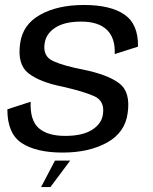

<svg xmlns="http://www.w3.org/2000/svg" viewBox="-20 -618 622 783"><path d="M235.2 4.2Q342.9 4.2 416.6 -36.6Q490.2 -77.4 500.7 -157.1Q512.9 -243 466.3 -278.2Q419.8 -313.5 319.4 -334.1Q239.7 -349.4 197 -368.8Q154.3 -388.3 161.8 -439.3Q167 -480.2 205.2 -505.1Q243.4 -529.9 310.8 -529.9Q381 -529.9 415.8 -496.4Q450.7 -463 447.8 -397.4L542.8 -427.8Q544.5 -519.2 487.6 -558.5Q430.8 -597.7 322.5 -597.7Q215.1 -597.7 143.7 -557.8Q72.3 -517.9 62 -440.2Q50.1 -355.4 95.8 -319.3Q141.6 -283.3 234.6 -264.7Q319.2 -245.5 363.4 -226.2Q407.7 -206.8 399.9 -152.5Q394.9 -113.6 355.7 -88.7Q316.6 -63.8 246.1 -63.8Q173.5 -63.8 137.6 -95.9Q101.7 -128.1 105.1 -203.1L10.1 -172.3Q9.6 -73.1 68.9 -34.4Q128.1 4.2 235.2 4.2ZM147.5 145H185.5L266.2 36.9H204.2Z"/></svg>

Font: Anybody Thin
Style: Italic
Weight: 100
Italic angle: -10°
Designer: Tyler Finck
Foundry: Etcetera Type Company
Version: Version 1.114;gftools[0.9.25]